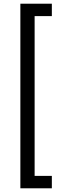

<svg xmlns="http://www.w3.org/2000/svg" viewBox="-20 -852 351 1037"><path d="M90 165H260V98H167V-765H260V-832H90Z"/></svg>

Font: Noto Sans Devanagari Extra Condensed
Style: Regular
Weight: 400
Width: 2
Designer: Monotype Design Team
Foundry: Monotype Imaging Inc.
Version: 1.000